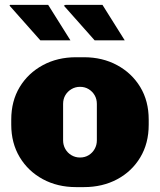

<svg xmlns="http://www.w3.org/2000/svg" viewBox="-20 -755 654 785"><path d="M291 10Q215 10 155 -22.5Q95 -55 60.5 -112.5Q26 -170 26 -245V-266Q26 -342 60.5 -399Q95 -456 155 -488.5Q215 -521 291 -521H323Q399 -521 459 -488.5Q519 -456 553.5 -399Q588 -342 588 -266V-245Q588 -169 553.5 -111.5Q519 -54 459 -22Q399 10 323 10ZM307 -111Q327 -111 342.5 -120.5Q358 -130 367 -146Q376 -162 376 -181V-330Q376 -350 367 -365.5Q358 -381 342.5 -390.5Q327 -400 307 -400Q288 -400 272 -390.5Q256 -381 247 -365.5Q238 -350 238 -330V-181Q238 -162 247 -146Q256 -130 272 -120.5Q288 -111 307 -111ZM367 -590 241 -732 248 -735H399L490 -590ZM145 -590 19 -732 21 -735H177L268 -590Z"/></svg>

Font: Chivo Medium Black
Style: Regular
Weight: 900
Version: Version 2.002